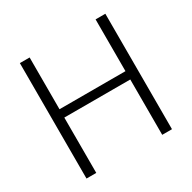

<svg xmlns="http://www.w3.org/2000/svg" viewBox="-158 -868 1023 1024"><g transform="rotate(-30 354.0 -355.5)"><path d="M150.4 -710.9V-392.1H556.6V-710.9H616.7V0H556.6V-340.8H150.4V0H90.3V-710.9Z"/></g></svg>

Font: Vazirmatn RD UI FD ExtraLight
Style: Regular
Weight: 200
Designer: Saber Rastikerdar
Foundry: Saber Rastikerdar
Version: Version 33.003